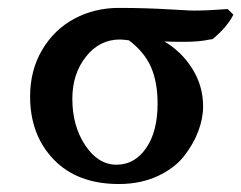

<svg xmlns="http://www.w3.org/2000/svg" viewBox="-20 -456 611 486"><path d="M518.1 -356.9 511.2 -356Q484.9 -350.1 445.8 -350.1Q410.2 -350.1 396 -351.1Q439.9 -325.2 467 -281.7Q494.1 -238.3 494.1 -187Q494.1 -156.2 481.9 -123.8Q469.7 -91.3 445.6 -60.5Q421.4 -29.8 378.4 -10Q335.4 9.8 280.8 9.8Q175.8 9.8 116 -52.2Q56.2 -114.3 56.2 -211.9Q56.2 -278.3 86.9 -330.1Q117.7 -381.8 168.7 -408.9Q219.7 -436 280.8 -436Q347.7 -436 412.1 -432.1Q416 -432.1 438.2 -430.7Q460.4 -429.2 471.2 -429.2Q506.3 -429.2 556.2 -433.1L570.8 -418.9Q554.7 -387.2 518.1 -356.9ZM283.2 -356Q231.9 -356 197.5 -312.5Q163.1 -269 163.1 -206.1Q163.1 -137.2 195.8 -88.1Q228.5 -39.1 274.9 -39.1Q320.8 -39.1 349.9 -81.1Q378.9 -123 378.9 -193.8Q378.9 -248 362.1 -286.4Q345.2 -324.7 306.2 -354Q288.6 -356 283.2 -356ZM312 -353Q308.1 -353 306.2 -354Z"/></svg>

Font: Linear Smooth
Style: Bold
Weight: 700
Designer: Philipp H. Poll, Flanker
Foundry: Philipp H. Poll, reworked by Flanker
Version: Version 1.061 | FøM Fix